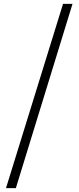

<svg xmlns="http://www.w3.org/2000/svg" viewBox="-20 -798 406 993"><path d="M11 175H62L355 -778H306Z"/></svg>

Font: Noto Serif KR Medium
Style: Regular
Weight: 500
Designer: Ryoko NISHIZUKA 西塚涼子 (kana & ideographs); Frank Grießhammer (Latin, Greek & Cyrillic); Wenlong ZHANG 张文龙 (bopomofo); San
Foundry: Adobe
Version: Version 2.001;hotconv 1.1.0;makeotfexe 2.6.0